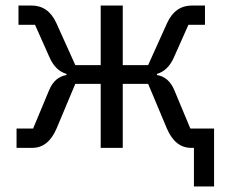

<svg xmlns="http://www.w3.org/2000/svg" viewBox="-20 -536 815 696"><path d="M683 140V0H673Q615 0 585 -70L517 -232H425V0H345V-232H253L185 -70Q155 0 97 0H40V-70H100L158 -209Q178 -257 221 -264V-268Q181 -280 160 -327L107 -446H47V-516H94Q155 -516 184 -453L253 -300H345V-516H425V-300H517L586 -453Q615 -516 676 -516H723V-446H663L610 -327Q589 -280 549 -268V-264Q592 -257 612 -209L670 -70H756V140Z"/></svg>

Font: Aneliza
Style: Regular
Weight: 400
Designer: Mike Abbink, Paul van der Laan, Pieter van Rosmalen
Foundry: Bold Monday
Version: Version 3.0